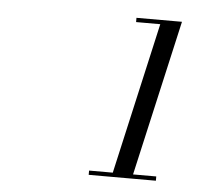

<svg xmlns="http://www.w3.org/2000/svg" viewBox="-40 -950 611 538"><g transform="rotate(5 265.0 -681.0)"><path d="M292 -456 391 -894H323V-906H451L349 -456ZM228 -456V-468H417V-456Z"/></g></svg>

Font: Bodoni Moda
Style: Italic
Weight: 400
Italic angle: -13°
Designer: Owen Earl
Foundry: indestructible type
Version: Version 2.005